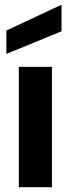

<svg xmlns="http://www.w3.org/2000/svg" viewBox="-20 -778 294 798"><path d="M58.3 0V-500H195.9V0ZM6.5 -553.9V-651.2L235.7 -758.3V-648Z"/></svg>

Font: Envelope Sans Variable
Style: Regular
Weight: 500
Designer: Andreas Rasmussen / Norman Anderson
Foundry: mail.de GmbH
Version: Version 1.150